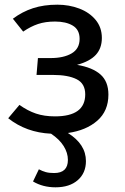

<svg xmlns="http://www.w3.org/2000/svg" viewBox="-20 -559 534 820"><path d="M270 9Q347 57 347 129Q347 180 312 210.5Q277 241 217 241Q163 241 121 216L146 164Q161 172 175.5 176Q190 180 211 180Q270 180 270 124Q270 94 252 65Q234 36 198 12Q92 7 15 -54L63 -111Q98 -86 133.5 -74Q169 -62 215 -62Q344 -62 344 -156Q344 -202 307.5 -220.5Q271 -239 206 -239H136L142 -311H196Q252 -311 286 -331Q320 -351 320 -393Q320 -432 291 -449.5Q262 -467 215 -467Q174 -467 142.5 -456.5Q111 -446 79 -424L35 -479Q75 -509 121 -524Q167 -539 225 -539Q275 -539 318.5 -522.5Q362 -506 388.5 -474Q415 -442 415 -397Q415 -353 389.5 -325Q364 -297 309 -282Q375 -271 409 -241Q443 -211 443 -155Q443 -85 395.5 -43.5Q348 -2 270 9Z"/></svg>

Font: FiraGOUPP
Style: Medium
Weight: 400
Designer: bBox Type
Foundry: bBox Type GmbH
Version: Version 1.001